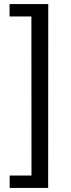

<svg xmlns="http://www.w3.org/2000/svg" viewBox="-20 -760 347 945"><path d="M217 165H27.5V104H135L134.5 -679H27V-740H217.5Z"/></svg>

Font: 1883 Sans
Style: Regular
Weight: 400
Designer: 1883 Sans project is a fork of Public Sans.
Version: Version 1.009